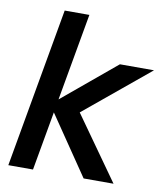

<svg xmlns="http://www.w3.org/2000/svg" viewBox="-85 -834 784 904"><g transform="rotate(10 307.0 -381.5)"><path d="M134 0H16L151 -763H269L195 -346L451 -559H614L304 -303L519 0H376L184 -282Z"/></g></svg>

Font: Open Sauce One SemiBold Italic
Style: Regular
Weight: 600
Italic angle: -10°
Designer: Alfredo Marco Pradil
Foundry: Creative Sauce Fz LLC
Version: Version 1.477